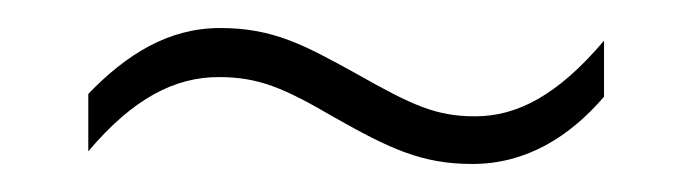

<svg xmlns="http://www.w3.org/2000/svg" viewBox="-20 -387 493 137"><path d="M43 -320V-279C75 -317 105 -332 136 -332C165 -332 183 -324 219 -303C258 -281 281 -270 317 -270C356 -270 387 -290 411 -318V-358C378 -319 349 -304 319 -304C291 -304 274 -312 235 -334C197 -355 175 -367 137 -367C100 -367 70 -348 43 -320Z"/></svg>

Font: Noto Sans Gurmukhi UI Condensed ExtraLight
Style: Regular
Weight: 200
Width: 3
Designer: Jelle Bosma - Monotype Design Team
Foundry: Monotype Imaging Inc.
Version: Version 2.004